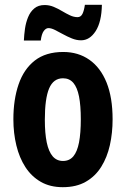

<svg xmlns="http://www.w3.org/2000/svg" viewBox="-20 -775 528 805"><path d="M452.1 -274.9Q452.1 -217.8 440.7 -166.5Q429.2 -115.2 404.5 -75.7Q379.9 -36.1 340.1 -13.2Q300.3 9.8 243.2 9.8Q189.9 9.8 150.9 -12.7Q111.8 -35.2 86.4 -74.5Q61 -113.8 48.6 -165.3Q36.1 -216.8 36.1 -274.9Q36.1 -357.4 57.9 -421.1Q79.6 -484.9 125.7 -521Q171.9 -557.1 245.1 -557.1Q308.1 -557.1 354.7 -524.4Q401.4 -491.7 426.8 -429Q452.1 -366.2 452.1 -274.9ZM168 -272.9Q168 -216.3 176 -177.7Q184.1 -139.2 200.9 -119.6Q217.8 -100.1 244.1 -100.1Q271 -100.1 287.4 -119.4Q303.7 -138.7 311.3 -177.7Q318.8 -216.8 318.8 -274.9Q318.8 -332.5 311.3 -370.6Q303.7 -408.7 287.4 -427.7Q271 -446.8 244.1 -446.8Q204.1 -446.8 186 -404.3Q168 -361.8 168 -272.9ZM80.1 -605Q81.1 -628.4 84.7 -654.3Q88.4 -680.2 97.7 -702.9Q106.9 -725.6 123.8 -739.7Q140.6 -753.9 167 -753.9Q187 -753.9 205.1 -746.3Q223.1 -738.8 240.2 -728.5Q257.3 -718.3 273.4 -710.7Q289.6 -703.1 305.2 -703.1Q318.8 -703.1 325.7 -716.8Q332.5 -730.5 335.9 -754.9H407.2Q405.8 -682.6 380.9 -644.3Q356 -606 319.8 -606Q300.8 -606 281.5 -613.8Q262.2 -621.6 244.1 -631.6Q226.1 -641.6 210.4 -649.4Q194.8 -657.2 183.1 -657.2Q172.4 -657.2 163.3 -644.8Q154.3 -632.3 150.9 -605Z"/></svg>

Font: Open Sans Condensed
Style: Regular
Weight: 400
Width: 3
Designer: Monotype Design Team
Foundry: Monotype Imaging Inc.
Version: Version 3.000